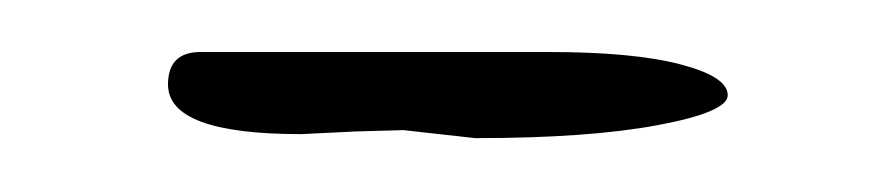

<svg xmlns="http://www.w3.org/2000/svg" viewBox="-20 -667 333 72"><path d="M131.3 -618.2 113.3 -617.7 92.8 -616.7Q43 -616.7 43 -635.3Q43 -647.5 55.2 -647.5H185.5Q217.8 -647.5 235.4 -642.8Q252.9 -638.2 252.9 -631.3Q252.9 -625 226.8 -620.1Q200.7 -615.2 158.2 -615.2Z"/></svg>

Font: Amatica SC
Style: Regular
Weight: 400
Designer: Vernon Adams, Ben Nathan
Foundry: newtypography
Version: Version 2.001